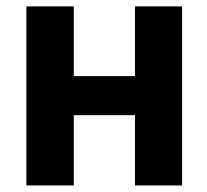

<svg xmlns="http://www.w3.org/2000/svg" viewBox="-20 -565 632 585"><path d="M204.9 -545.5H60.4V0H204.9V-214.1H391.3V0H534.8V-545.5H391.3V-333.1H204.9Z"/></svg>

Font: Karasuma Gothic
Style: Bold
Weight: 700
Designer: Rasmus Andersson / Ryoko Nishizuka
Foundry: Genbu
Version: Version 1.00